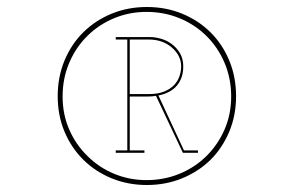

<svg xmlns="http://www.w3.org/2000/svg" viewBox="-20 -647 841 549"><path d="M582 -190Q547 -156 500.5 -137Q454 -118 400 -118Q346 -118 299.5 -137Q253 -156 218.5 -190Q184 -224 164.5 -270.5Q145 -317 145 -372Q145 -427 164.5 -474Q184 -521 218.5 -555Q253 -589 299.5 -608Q346 -627 400 -627Q454 -627 500.5 -608Q547 -589 581.5 -555Q616 -521 635.5 -474Q655 -427 655 -372Q655 -317 635.5 -270.5Q616 -224 582 -190ZM230 -201Q263 -168 306.5 -150Q350 -132 399 -132Q449 -132 493 -150Q537 -168 570 -200.5Q603 -233 622 -276.5Q641 -320 641 -371Q641 -423 622 -467.5Q603 -512 570 -544.5Q537 -577 493 -595Q449 -613 399 -613Q350 -613 306.5 -595Q263 -577 230 -544.5Q197 -512 178 -467.5Q159 -423 159 -371Q159 -320 178 -276.5Q197 -233 230 -201ZM393 -210H311V-217H344V-534H311V-541H410Q423 -541 439.5 -536.5Q456 -532 470.5 -521.5Q485 -511 494.5 -495Q504 -479 504 -457Q504 -424 486 -402.5Q468 -381 433 -374L506 -217H546V-210H503L426 -373Q421 -372 415 -371.5Q409 -371 403 -371H351V-217H393ZM351 -534V-378H405Q432 -378 450 -385.5Q468 -393 478.5 -404.5Q489 -416 493.5 -430Q498 -444 498 -457Q498 -488 471.5 -511Q445 -534 405 -534Z"/></svg>

Font: Josefin Slab Thin
Style: Regular
Weight: 100
Designer: Santiago Orozco
Foundry: Typemade
Version: Version 2.000